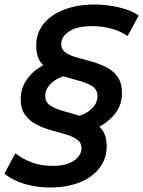

<svg xmlns="http://www.w3.org/2000/svg" viewBox="-55 -727 636 853"><path d="M347 -147 275 -206Q325 -218 351.5 -243Q378 -268 378 -299Q378 -327 358 -341.5Q338 -356 307.5 -365Q277 -374 242 -383.5Q207 -393 176 -408.5Q145 -424 125.5 -451Q106 -478 106 -524Q106 -581 139.5 -622Q173 -663 232 -685Q291 -707 367 -707Q400 -707 436 -701.5Q472 -696 504.5 -685.5Q537 -675 561 -658L512 -567Q478 -590 437.5 -600.5Q397 -611 356 -611Q287 -611 252 -587.5Q217 -564 217 -532Q217 -507 236.5 -493.5Q256 -480 287 -471.5Q318 -463 352 -453.5Q386 -444 417 -428.5Q448 -413 467.5 -385.5Q487 -358 487 -313Q487 -253 446 -210Q405 -167 347 -147ZM166 106Q108 106 54 90Q0 74 -35 44L13 -46Q50 -18 90 -4Q130 10 180 10Q241 10 274 -13.5Q307 -37 307 -69Q307 -93 287.5 -107Q268 -121 237.5 -130Q207 -139 172 -148.5Q137 -158 106.5 -174Q76 -190 56.5 -216.5Q37 -243 37 -287Q37 -344 76 -389Q115 -434 175 -453L246 -394Q197 -381 171.5 -356Q146 -331 146 -301Q146 -275 165.5 -260.5Q185 -246 216.5 -236.5Q248 -227 282.5 -217.5Q317 -208 348 -192.5Q379 -177 399 -150Q419 -123 419 -77Q419 -22 386.5 20Q354 62 297 84Q240 106 166 106Z"/></svg>

Font: MOST Montserrat SemiBold
Style: Italic
Weight: 600
Italic angle: -11.3°
Designer: Julieta Ulanovsky
Foundry: Julieta Ulanovsky
Version: Version 8.000;March 11, 2024;FontCreator 15.0.0.2926 64-bit